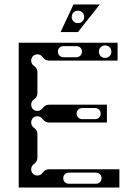

<svg xmlns="http://www.w3.org/2000/svg" viewBox="-20 -842 588 862"><path d="M64 0H516V-82H200C188 -82 178 -76 172 -67C167 -59 158 -54 148 -54C132 -54 120 -66 120 -82C120 -92 125 -101 133 -106C142 -112 148 -122 148 -134V-240C148 -252 142 -262 133 -268C125 -273 120 -282 120 -292C120 -308 132 -320 148 -320C158 -320 167 -315 172 -307C178 -298 188 -292 200 -292H460V-372H200C188 -372 178 -366 172 -357C167 -349 158 -344 148 -344C132 -344 120 -356 120 -372C120 -382 125 -391 133 -396C142 -402 148 -412 148 -424V-518C148 -530 142 -540 133 -546C125 -551 120 -560 120 -570C120 -586 132 -598 148 -598C158 -598 167 -593 172 -585C178 -576 188 -570 200 -570H508V-650H64ZM264 -42C264 -57 275 -67 290 -67H410C425 -67 436 -57 436 -42C436 -27 425 -17 410 -17H290C275 -17 264 -27 264 -42ZM324 -332C324 -347 335 -357 350 -357H406C421 -357 432 -347 432 -332C432 -317 421 -307 406 -307H350C335 -307 324 -317 324 -332ZM240 -610C240 -625 251 -635 266 -635H322C337 -635 348 -625 348 -610C348 -595 337 -585 322 -585H266C251 -585 240 -595 240 -610ZM452 -582C436 -582 424 -594 424 -610C424 -626 436 -638 452 -638C468 -638 480 -626 480 -610C480 -594 468 -582 452 -582ZM252 -698H330L428 -822H310ZM330 -738C314 -738 302 -750 302 -766C302 -782 314 -794 330 -794C346 -794 358 -782 358 -766C358 -750 346 -738 330 -738Z"/></svg>

Font: Apfel Grotezk Brukt
Style: Regular
Weight: 300
Designer: Luigi Gorlero
Foundry: © 2023, Luigi Gorlero & Collletttivo
Version: Version 2.000;Glyphs 3.2 (3217)